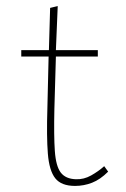

<svg xmlns="http://www.w3.org/2000/svg" viewBox="-20 -603 415 632"><path d="M227 9Q182 9 162 -16Q142 -41 137.5 -97.5Q133 -154 136 -248L140 -417H50V-438H141L145 -577L170 -583L164 -438H302V-417H164L159 -244Q157 -156 160.5 -106Q164 -56 180 -35Q196 -14 230 -13Q256 -12 280 -25.5Q304 -39 323 -56L336 -38Q310 -12 283 -1.5Q256 9 227 9Z"/></svg>

Font: Inconsolata Condensed ExtraLight
Style: Regular
Weight: 200
Width: 3
Monospace: yes
Designer: Raph Levien, Cyreal, Brenton Simpson
Foundry: Raph Levien, Cyreal, Google
Version: Version 3.100; ttfautohint (v1.8.4.7-5d5b)